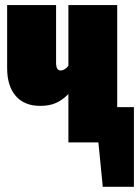

<svg xmlns="http://www.w3.org/2000/svg" viewBox="-20 -554 541 747"><path d="M436 -137.2H501V172.9H379.9L362.8 0H246.1V-188Q223.1 -165 198.2 -153.6Q173.3 -142.1 136.2 -142.1Q74.7 -142.1 41.3 -180.7Q7.8 -219.2 7.8 -289.1V-534.2H198.2V-310.1Q198.2 -279.8 215.8 -279.8Q231.4 -279.8 246.1 -297.9V-534.2H436Z"/></svg>

Font: Fira Sans Compressed Heavy
Style: Regular
Weight: 900
Width: 1
Designer: Carrois Corporate & Edenspiekermann AG
Foundry: Carrois Corporate GbR & Edenspiekermann AG
Version: Version 4.203;PS 004.203;hotconv 1.0.88;makeotf.lib2.5.64775